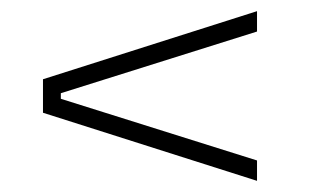

<svg xmlns="http://www.w3.org/2000/svg" viewBox="-20 -484 559 344"><path d="M89 -317V-307L440.5 -196.5V-160L57 -282V-342L440.5 -464V-427.5Z"/></svg>

Font: Anek Gujarati ExtraLight
Style: Regular
Weight: 250
Version: Version 1.003